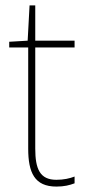

<svg xmlns="http://www.w3.org/2000/svg" viewBox="-20 -678 319 708"><path d="M188 -15C127 -15 110 -55 110 -130V-503H255V-528H110V-658H89L82 -528L14 -524V-503H84V-130C84 -42 107 10 188 10C217 10 236 5 255 -2V-27C237 -20 215 -15 188 -15Z"/></svg>

Font: Noto Sans Sinhala SemiCondensed Thin
Style: Regular
Weight: 100
Width: 4
Designer: Jelle Bosma - Monotype Design Team
Foundry: Monotype Imaging Inc.
Version: Version 2.006